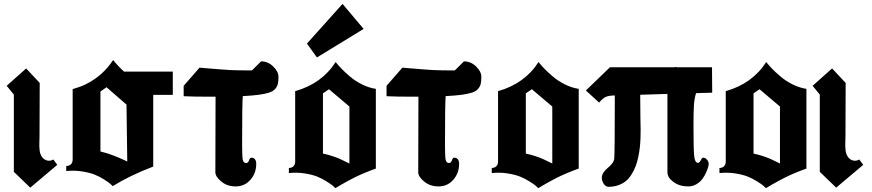

<svg xmlns="http://www.w3.org/2000/svg" viewBox="-20 -953 4462 982"><path d="M50.8 -469.2V-74.2L134.8 6.8L272.9 -109.9L252.9 -137.2Q237.3 -128.4 222.2 -131.8Q209.5 -134.8 200.2 -144Q190.4 -153.8 185.5 -169.4Q182.6 -178.7 181.6 -198.2Q180.7 -203.1 181.4 -227.5Q182.1 -252 182.1 -256.8L183.1 -528.8L113.8 -603L14.2 -514.2Z M630.9 -127 627 -418 524.9 -506.8 493.7 -484.9V-178.2Q525.9 -170.9 560.5 -157.5Q595.2 -144 613 -135.3Q630.9 -126.5 630.9 -127ZM763.7 -101.1Q644.5 -55.7 556.6 -1Q550.8 -6.8 543.7 -13.2Q536.6 -19.5 512.9 -34.7Q489.3 -49.8 464.4 -59.8Q439.5 -69.8 399.9 -76.2Q360.4 -82.5 318.8 -78.1V-104Q333 -104 341.8 -111.8Q351.6 -120.6 351.6 -137.2V-497.1Q392.1 -508.8 417.5 -521.5Q505.4 -564.5 558.6 -646Q582.5 -615.7 614.3 -586.9H863.8V-467.8H763.7Z M919.4 -514.2 1000.5 -606.9Q1119.6 -596.7 1157 -594.7Q1194.3 -592.8 1268.6 -592.8L1315.4 -639.2Q1350.6 -639.2 1377.4 -613Q1404.3 -586.9 1404.3 -560.1Q1404.3 -537.6 1401.1 -524.2Q1397.9 -510.7 1387.7 -498.5Q1377.4 -486.3 1356.9 -479.5Q1336.4 -472.7 1304 -468.3Q1271.5 -463.9 1221.7 -461.4Q1218.3 -421.4 1218.3 -212.9Q1218.3 -156.2 1221.4 -137.7Q1224.6 -119.1 1238.8 -119.1Q1249 -119.1 1253.7 -132.8Q1258.3 -146.5 1264.6 -146.5Q1290.5 -146.5 1290.5 -114.3Q1290.5 -67.4 1260.7 -33.4Q1231 0.5 1185.5 0.5Q1141.6 0.5 1111.6 -24.7Q1081.5 -49.8 1081.5 -71.8L1082.5 -458.5H1044.4Q970.7 -458.5 919.4 -460.9Z M1839.8 -805.2 1601.1 -659.2 1549.8 -730 1731.9 -933.1ZM1767.1 -408.2 1662.6 -496.6 1631.8 -475.6V-167.5Q1658.2 -162.1 1682.4 -153.8Q1706.5 -145.5 1719.7 -139.6Q1732.9 -133.8 1748 -126Q1763.2 -118.2 1767.1 -116.7ZM1489.7 -126.5V-486.8Q1626 -525.4 1696.8 -635.7Q1709.5 -619.6 1726.1 -602.3Q1742.7 -585 1769.8 -561.8Q1796.9 -538.6 1831.8 -521.2Q1866.7 -503.9 1902.3 -498.5V-90.8Q1899.4 -89.8 1886.7 -85.2Q1874 -80.6 1869.6 -78.6Q1865.2 -76.7 1852.8 -71.8Q1840.3 -66.9 1832.8 -63.5Q1825.2 -60.1 1812 -54.2Q1798.8 -48.3 1787.4 -42.2Q1775.9 -36.1 1761 -28.3Q1746.1 -20.5 1729.7 -11Q1713.4 -1.5 1695.3 9.3Q1689 2.9 1681.4 -3.7Q1673.8 -10.3 1650.4 -25.1Q1627 -40 1601.8 -50Q1576.7 -60.1 1537.4 -66.2Q1498 -72.3 1457.5 -67.9V-93.8Q1471.7 -93.8 1480.7 -102.5Q1489.7 -111.3 1489.7 -126.5Z M1957 -514.2 2038.1 -606.9Q2157.2 -596.7 2194.6 -594.7Q2231.9 -592.8 2306.2 -592.8L2353 -639.2Q2388.2 -639.2 2415 -613Q2441.9 -586.9 2441.9 -560.1Q2441.9 -537.6 2438.7 -524.2Q2435.5 -510.7 2425.3 -498.5Q2415 -486.3 2394.5 -479.5Q2374 -472.7 2341.6 -468.3Q2309.1 -463.9 2259.3 -461.4Q2255.9 -421.4 2255.9 -212.9Q2255.9 -156.2 2259 -137.7Q2262.2 -119.1 2276.4 -119.1Q2286.6 -119.1 2291.3 -132.8Q2295.9 -146.5 2302.2 -146.5Q2328.1 -146.5 2328.1 -114.3Q2328.1 -67.4 2298.3 -33.4Q2268.6 0.5 2223.1 0.5Q2179.2 0.5 2149.2 -24.7Q2119.1 -49.8 2119.1 -71.8L2120.1 -458.5H2082Q2008.3 -458.5 1957 -460.9Z M2804.7 -408.2 2700.2 -496.6 2669.4 -475.6V-167.5Q2695.8 -162.1 2720 -153.8Q2744.1 -145.5 2757.3 -139.6Q2770.5 -133.8 2785.6 -126Q2800.8 -118.2 2804.7 -116.7ZM2527.3 -126.5V-486.8Q2663.6 -525.4 2734.4 -635.7Q2747.1 -619.6 2763.7 -602.3Q2780.3 -585 2807.4 -561.8Q2834.5 -538.6 2869.4 -521.2Q2904.3 -503.9 2939.9 -498.5V-90.8Q2937 -89.8 2924.3 -85.2Q2911.6 -80.6 2907.2 -78.6Q2902.8 -76.7 2890.4 -71.8Q2877.9 -66.9 2870.4 -63.5Q2862.8 -60.1 2849.6 -54.2Q2836.4 -48.3 2825 -42.2Q2813.5 -36.1 2798.6 -28.3Q2783.7 -20.5 2767.3 -11Q2751 -1.5 2732.9 9.3Q2726.6 2.9 2719 -3.7Q2711.4 -10.3 2688 -25.1Q2664.6 -40 2639.4 -50Q2614.3 -60.1 2575 -66.2Q2535.6 -72.3 2495.1 -67.9V-93.8Q2509.3 -93.8 2518.3 -102.5Q2527.3 -111.3 2527.3 -126.5Z M3499.5 0.5Q3455.6 0.5 3424.6 -22.2Q3393.6 -44.9 3393.6 -71.8V-472.7L3254.4 -468.3Q3255.4 -382.3 3255.4 -352.1Q3255.4 -346.7 3255.9 -326.7Q3256.3 -306.6 3256.6 -290Q3256.8 -273.4 3255.9 -247.1Q3254.9 -220.7 3252.4 -199Q3250 -177.2 3244.6 -150.9Q3239.3 -124.5 3231.4 -103.8Q3223.6 -83 3210.9 -62.3Q3198.2 -41.5 3182.1 -27.8Q3166 -14.2 3143.1 -5.9Q3120.1 2.4 3092.8 2.4Q3078.1 2.4 3068.1 -12.2Q3058.1 -26.9 3058.1 -44.4Q3058.1 -58.6 3067.4 -71.8Q3076.7 -85 3088.1 -94Q3099.6 -103 3109.9 -115.7Q3120.1 -128.4 3121.6 -141.1Q3124.5 -171.9 3124.5 -464.8Q3092.8 -464.4 3077.1 -456.8Q3061.5 -449.2 3044.4 -428.2L2976.6 -490.2L3099.6 -608.9H3146.5H3251.5H3428.7L3437.5 -610.8Q3438 -610.4 3438.7 -609.9Q3439.5 -609.4 3439.9 -608.9H3621.6L3622.6 -479L3540 -476.6Q3531.2 -448.7 3529.1 -413.6Q3526.9 -378.4 3526.9 -312Q3526.9 -194.3 3530.3 -157.2Q3533.7 -120.1 3549.8 -120.1Q3557.6 -120.1 3564 -133.3Q3570.3 -146.5 3577.1 -146.5Q3587.4 -146.5 3596.2 -136.2Q3605 -126 3605 -112.8Q3605 -109.9 3602.1 -99.1Q3599.1 -88.4 3591.6 -71Q3584 -53.7 3572.8 -38.1Q3561.5 -22.5 3542.2 -11Q3522.9 0.5 3499.5 0.5Z M3969.2 -408.2 3864.7 -496.6 3834 -475.6V-167.5Q3860.4 -162.1 3884.5 -153.8Q3908.7 -145.5 3921.9 -139.6Q3935.1 -133.8 3950.2 -126Q3965.3 -118.2 3969.2 -116.7ZM3691.9 -126.5V-486.8Q3828.1 -525.4 3898.9 -635.7Q3911.6 -619.6 3928.2 -602.3Q3944.8 -585 3971.9 -561.8Q3999 -538.6 4033.9 -521.2Q4068.8 -503.9 4104.5 -498.5V-90.8Q4101.6 -89.8 4088.9 -85.2Q4076.2 -80.6 4071.8 -78.6Q4067.4 -76.7 4054.9 -71.8Q4042.5 -66.9 4034.9 -63.5Q4027.3 -60.1 4014.2 -54.2Q4001 -48.3 3989.5 -42.2Q3978 -36.1 3963.1 -28.3Q3948.2 -20.5 3931.9 -11Q3915.5 -1.5 3897.5 9.3Q3891.1 2.9 3883.5 -3.7Q3876 -10.3 3852.5 -25.1Q3829.1 -40 3804 -50Q3778.8 -60.1 3739.5 -66.2Q3700.2 -72.3 3659.7 -67.9V-93.8Q3673.8 -93.8 3682.9 -102.5Q3691.9 -111.3 3691.9 -126.5Z M4172.9 -469.2V-74.2L4256.8 6.8L4395 -109.9L4375 -137.2Q4359.4 -128.4 4344.2 -131.8Q4331.5 -134.8 4322.3 -144Q4312.5 -153.8 4307.6 -169.4Q4304.7 -178.7 4303.7 -198.2Q4302.7 -203.1 4303.5 -227.5Q4304.2 -252 4304.2 -256.8L4305.2 -528.8L4235.8 -603L4136.2 -514.2Z"/></svg>

Font: KJV1611
Style: Regular
Weight: 400
Version: Version 3.6.1